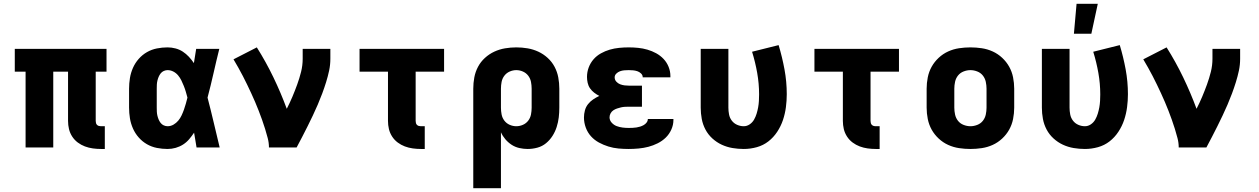

<svg xmlns="http://www.w3.org/2000/svg" viewBox="-20 -778 6640 1013"><path d="M533 8H513Q491 8 469.5 5Q448 2 428 -5.5Q408 -13 390.5 -26Q373 -39 361 -57.5Q349 -76 344 -97Q339 -118 339 -140V-400H261V0H115V-400H58V-520H542V-400H485V-140Q485 -134 486.5 -128.5Q488 -123 492 -119Q496 -115 501.5 -113.5Q507 -112 513 -112H533Z M864 8Q836 8 808 2.5Q780 -3 755.5 -17Q731 -31 712 -52.5Q693 -74 681.5 -100Q670 -126 665.5 -154Q661 -182 661 -210V-310Q661 -338 665.5 -366Q670 -394 681.5 -420Q693 -446 712 -467.5Q731 -489 755.5 -503Q780 -517 808 -522.5Q836 -528 864 -528Q885 -528 906 -522.5Q927 -517 944.5 -505.5Q962 -494 976.5 -478.5Q991 -463 1003 -445Q1006 -464 1009 -482.5Q1012 -501 1015 -520H1137Q1121 -456 1106.5 -391.5Q1092 -327 1075 -263Q1092 -198 1107.5 -132Q1123 -66 1139 0H1017Q1014 -20 1010.5 -39.5Q1007 -59 1004 -78Q992 -60 978 -43.5Q964 -27 946 -15.5Q928 -4 907 2Q886 8 864 8ZM864 -112Q881 -112 895.5 -120.5Q910 -129 920.5 -141.5Q931 -154 938 -169Q945 -184 950.5 -199.5Q956 -215 960.5 -231Q965 -247 969 -263Q965 -278 960.5 -293.5Q956 -309 950 -324Q944 -339 937 -353.5Q930 -368 919.5 -380.5Q909 -393 894.5 -400.5Q880 -408 864 -408Q854 -408 844 -403.5Q834 -399 827.5 -390.5Q821 -382 817 -372.5Q813 -363 810.5 -352.5Q808 -342 807.5 -331.5Q807 -321 807 -310V-210Q807 -199 807.5 -188.5Q808 -178 810.5 -167.5Q813 -157 817 -147.5Q821 -138 827.5 -129.5Q834 -121 844 -116.5Q854 -112 864 -112Z M1399 0Q1399 -25 1392.5 -49.5Q1386 -74 1378.5 -98.5Q1371 -123 1362.5 -146.5Q1354 -170 1345 -193.5Q1336 -217 1326 -240Q1316 -263 1305.5 -286Q1295 -309 1284 -331.5Q1273 -354 1261.5 -376.5Q1250 -399 1237.5 -421Q1225 -443 1212 -465L1335 -528Q1383 -452 1422.5 -370Q1462 -288 1493 -204Q1509 -235 1522.5 -267Q1536 -299 1548 -332Q1560 -365 1568.5 -399Q1577 -433 1577 -468V-520H1723V-468Q1723 -436 1716.5 -405.5Q1710 -375 1700.5 -344.5Q1691 -314 1680 -284.5Q1669 -255 1656.5 -226Q1644 -197 1630.5 -168.5Q1617 -140 1603 -112Q1589 -84 1574.5 -56Q1560 -28 1545 0Z M2221 8H2201Q2179 8 2157.5 5Q2136 2 2116 -5.5Q2096 -13 2078.5 -26Q2061 -39 2049 -57.5Q2037 -76 2032 -97Q2027 -118 2027 -140V-400H1877V-520H2323V-400H2173V-140Q2173 -134 2174.5 -128.5Q2176 -123 2180 -119Q2184 -115 2189.5 -113.5Q2195 -112 2201 -112H2221Z M2477 215V-310Q2477 -340 2482.5 -369.5Q2488 -399 2502 -425.5Q2516 -452 2538.5 -472.5Q2561 -493 2588 -505.5Q2615 -518 2644.5 -523Q2674 -528 2704 -528Q2734 -528 2763.5 -523Q2793 -518 2820 -505.5Q2847 -493 2869.5 -472.5Q2892 -452 2906 -425.5Q2920 -399 2925.5 -369.5Q2931 -340 2931 -310V-210Q2931 -184 2928 -158.5Q2925 -133 2917 -108Q2909 -83 2895 -61Q2881 -39 2861 -22.5Q2841 -6 2815.5 1Q2790 8 2764 8Q2742 8 2720 3Q2698 -2 2679.5 -14Q2661 -26 2646.5 -43Q2632 -60 2623 -80V215ZM2704 -112Q2722 -112 2739 -119.5Q2756 -127 2767 -141.5Q2778 -156 2781.5 -174Q2785 -192 2785 -210V-310Q2785 -328 2781.5 -346Q2778 -364 2767 -378.5Q2756 -393 2739 -400.5Q2722 -408 2704 -408Q2686 -408 2669 -400.5Q2652 -393 2641 -378.5Q2630 -364 2626.5 -346Q2623 -328 2623 -310V-210Q2623 -192 2626.5 -174Q2630 -156 2641 -141.5Q2652 -127 2669 -119.5Q2686 -112 2704 -112Z M3297 8Q3270 8 3243 5.5Q3216 3 3190 -5Q3164 -13 3140 -26Q3116 -39 3098 -59Q3080 -79 3070.5 -105Q3061 -131 3061 -158Q3061 -177 3066 -195.5Q3071 -214 3082.5 -228.5Q3094 -243 3109.5 -253.5Q3125 -264 3142 -272Q3128 -279 3115 -289Q3102 -299 3093 -312Q3084 -325 3080.5 -341Q3077 -357 3077 -372Q3077 -398 3086 -422Q3095 -446 3111.5 -465Q3128 -484 3150.5 -496.5Q3173 -509 3197 -516Q3221 -523 3246.5 -525.5Q3272 -528 3297 -528Q3322 -528 3347 -525.5Q3372 -523 3396 -516Q3420 -509 3442 -497Q3464 -485 3481 -467Q3498 -449 3507.5 -425.5Q3517 -402 3517 -377V-370H3371V-371Q3371 -382 3362 -390.5Q3353 -399 3342 -402.5Q3331 -406 3319.5 -407Q3308 -408 3297 -408Q3285 -408 3273.5 -407Q3262 -406 3251 -402Q3240 -398 3231.5 -389.5Q3223 -381 3223 -370Q3223 -357 3231.5 -347.5Q3240 -338 3251.5 -333.5Q3263 -329 3275.5 -327.5Q3288 -326 3300 -326H3367V-215H3300Q3289 -215 3278 -214.5Q3267 -214 3256.5 -211.5Q3246 -209 3235.5 -205.5Q3225 -202 3216 -196Q3207 -190 3201.5 -180Q3196 -170 3196 -159Q3196 -143 3207.5 -130.5Q3219 -118 3234 -112.5Q3249 -107 3265 -105Q3281 -103 3297 -103Q3307 -103 3317.5 -103.5Q3328 -104 3338 -105.5Q3348 -107 3357.5 -110Q3367 -113 3376 -118Q3385 -123 3391.5 -131.5Q3398 -140 3398 -150H3533V-145Q3533 -119 3522 -94.5Q3511 -70 3492.5 -52Q3474 -34 3450 -22Q3426 -10 3401 -3.5Q3376 3 3349.5 5.5Q3323 8 3297 8Z M3904 8Q3874 8 3844.5 3Q3815 -2 3788 -14.5Q3761 -27 3738.5 -47.5Q3716 -68 3702 -94.5Q3688 -121 3682.5 -150.5Q3677 -180 3677 -210V-520H3823V-210Q3823 -192 3826.5 -174Q3830 -156 3841 -141.5Q3852 -127 3869 -119.5Q3886 -112 3904 -112Q3921 -112 3935.5 -122Q3950 -132 3958.5 -147Q3967 -162 3972 -178.5Q3977 -195 3980 -211.5Q3983 -228 3984 -245.5Q3985 -263 3985 -280Q3985 -337 3975 -393.5Q3965 -450 3948 -505L4088 -540Q4107 -477 4119 -412Q4131 -347 4131 -281Q4131 -247 4126.5 -212.5Q4122 -178 4111 -145Q4100 -112 4080.5 -82.5Q4061 -53 4034 -32Q4007 -11 3973 -1.5Q3939 8 3904 8Z M4621 8H4601Q4579 8 4557.5 5Q4536 2 4516 -5.5Q4496 -13 4478.5 -26Q4461 -39 4449 -57.5Q4437 -76 4432 -97Q4427 -118 4427 -140V-400H4277V-520H4723V-400H4573V-140Q4573 -134 4574.5 -128.5Q4576 -123 4580 -119Q4584 -115 4589.5 -113.5Q4595 -112 4601 -112H4621Z M5100 8Q5070 8 5040 3.5Q5010 -1 4982.5 -13.5Q4955 -26 4932.5 -47Q4910 -68 4895.5 -94Q4881 -120 4875 -150Q4869 -180 4869 -210V-310Q4869 -340 4875 -370Q4881 -400 4895.5 -426Q4910 -452 4932.5 -473Q4955 -494 4982.5 -506.5Q5010 -519 5040 -523.5Q5070 -528 5100 -528Q5130 -528 5160 -523.5Q5190 -519 5217.5 -506.5Q5245 -494 5267.5 -473Q5290 -452 5304.5 -426Q5319 -400 5325 -370Q5331 -340 5331 -310V-210Q5331 -180 5325 -150Q5319 -120 5304.5 -94Q5290 -68 5267.5 -47Q5245 -26 5217.5 -13.5Q5190 -1 5160 3.5Q5130 8 5100 8ZM5100 -112Q5118 -112 5136 -119Q5154 -126 5165.5 -140.5Q5177 -155 5181 -173.5Q5185 -192 5185 -210V-310Q5185 -328 5181 -346.5Q5177 -365 5165.5 -379.5Q5154 -394 5136 -401Q5118 -408 5100 -408Q5082 -408 5064 -401Q5046 -394 5034.5 -379.5Q5023 -365 5019 -346.5Q5015 -328 5015 -310V-210Q5015 -192 5019 -173.5Q5023 -155 5034.5 -140.5Q5046 -126 5064 -119Q5082 -112 5100 -112Z M5704 8Q5674 8 5644.5 3Q5615 -2 5588 -14.5Q5561 -27 5538.5 -47.5Q5516 -68 5502 -94.5Q5488 -121 5482.5 -150.5Q5477 -180 5477 -210V-520H5623V-210Q5623 -192 5626.5 -174Q5630 -156 5641 -141.5Q5652 -127 5669 -119.5Q5686 -112 5704 -112Q5721 -112 5735.5 -122Q5750 -132 5758.5 -147Q5767 -162 5772 -178.5Q5777 -195 5780 -211.5Q5783 -228 5784 -245.5Q5785 -263 5785 -280Q5785 -337 5775 -393.5Q5765 -450 5748 -505L5888 -540Q5907 -477 5919 -412Q5931 -347 5931 -281Q5931 -247 5926.5 -212.5Q5922 -178 5911 -145Q5900 -112 5880.5 -82.5Q5861 -53 5834 -32Q5807 -11 5773 -1.5Q5739 8 5704 8ZM5646 -600 5660 -758H5772L5738 -600Z M6199 0Q6199 -25 6192.5 -49.5Q6186 -74 6178.5 -98.5Q6171 -123 6162.5 -146.5Q6154 -170 6145 -193.5Q6136 -217 6126 -240Q6116 -263 6105.5 -286Q6095 -309 6084 -331.5Q6073 -354 6061.5 -376.5Q6050 -399 6037.5 -421Q6025 -443 6012 -465L6135 -528Q6183 -452 6222.5 -370Q6262 -288 6293 -204Q6309 -235 6322.5 -267Q6336 -299 6348 -332Q6360 -365 6368.5 -399Q6377 -433 6377 -468V-520H6523V-468Q6523 -436 6516.5 -405.5Q6510 -375 6500.5 -344.5Q6491 -314 6480 -284.5Q6469 -255 6456.5 -226Q6444 -197 6430.5 -168.5Q6417 -140 6403 -112Q6389 -84 6374.5 -56Q6360 -28 6345 0Z"/></svg>

Font: Iosevka Aile Heavy
Style: Regular
Weight: 900
Designer: Belleve Invis
Foundry: Belleve Invis
Version: Version 31.1.0; ttfautohint (v1.8.4)